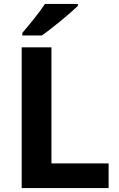

<svg xmlns="http://www.w3.org/2000/svg" viewBox="-20 -954 605 974"><path d="M375 -924V-934H208C179 -889 125 -824 93 -787V-774H192C243 -809 337 -887 375 -924ZM90 0H531V-125H241V-714H90Z"/></svg>

Font: Noto Kufi Arabic
Style: Bold
Weight: 700
Designer: Monotype Design Team, David Williams, Khaled Hosny
Foundry: Google LLC
Version: Version 2.109